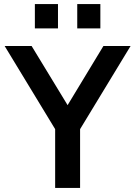

<svg xmlns="http://www.w3.org/2000/svg" viewBox="-20 -927 667 947"><path d="M338 -368H289L490 -700H624L375 -290V0H252V-290L3 -700H136ZM361 -787V-907H475V-787ZM152 -787V-907H266V-787Z"/></svg>

Font: SUSE SemiBold
Style: Regular
Weight: 600
Designer: Rene Bieder
Foundry: SUSE
Version: Version 1.000